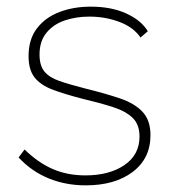

<svg xmlns="http://www.w3.org/2000/svg" viewBox="-20 -548 515 578"><path d="M238 10Q178 10 126.5 -11Q75 -32 36 -74L54 -98Q95 -58 139 -39Q183 -20 237 -20Q309 -20 354.5 -51Q400 -82 400 -137Q400 -173 379.5 -193Q359 -213 320.5 -225.5Q282 -238 227 -251Q173 -265 137.5 -278.5Q102 -292 84 -315Q66 -338 66 -379Q66 -430 91.5 -463Q117 -496 159.5 -512Q202 -528 253 -528Q315 -528 360 -507.5Q405 -487 425 -454L403 -435Q382 -466 339.5 -482Q297 -498 249 -498Q209 -498 175 -486.5Q141 -475 120 -449.5Q99 -424 99 -384Q99 -351 113.5 -333Q128 -315 158 -304.5Q188 -294 235 -282Q296 -267 340.5 -252Q385 -237 409 -211.5Q433 -186 433 -141Q433 -71 379.5 -30.5Q326 10 238 10Z"/></svg>

Font: Raleway ExtraLight
Style: Regular
Weight: 200
Designer: Matt McInerney, Pablo Impallari, Rodrigo Fuenzalida
Foundry: Matt McInerney, Pablo Impallari, Rodrigo Fuenzalida
Version: Version 4.026